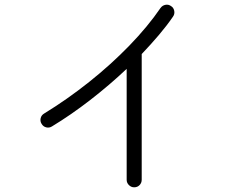

<svg xmlns="http://www.w3.org/2000/svg" viewBox="-20 -778 1040 817"><path d="M551 19Q538 19 528.5 9.5Q519 0 519 -13V-485Q446 -416 364 -352.5Q282 -289 201 -240Q190 -233 177 -236Q164 -239 157 -251Q150 -262 153 -275Q156 -288 168 -295Q266 -355 359 -429Q452 -503 530.5 -584Q609 -665 663 -744Q671 -755 684 -757.5Q697 -760 708 -752Q719 -745 721.5 -731.5Q724 -718 716 -707Q690 -669 656 -629Q622 -589 583 -548V-13Q583 0 574 9.5Q565 19 551 19Z"/></svg>

Font: Zen Maru Gothic
Style: Regular
Weight: 400
Designer: Yoshimichi Ohira
Foundry: Positype
Version: Version 1.002